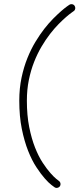

<svg xmlns="http://www.w3.org/2000/svg" viewBox="-20 -795 384 928"><path d="M340.8 -766.6Q343.8 -761.2 343.8 -756.3Q343.8 -752 341.8 -747.6Q339.8 -743.2 335.4 -740.7Q335 -740.2 325 -733.2Q314.9 -726.1 299.1 -712.4Q283.2 -698.7 262.9 -678.2Q242.7 -657.7 221.7 -630.6Q200.7 -603.5 180.7 -569.6Q160.6 -535.6 144.8 -495.4Q128.9 -455.1 119.4 -408.4Q109.9 -361.8 109.9 -308.6Q109.9 -237.3 121.1 -181.2Q132.3 -125 149.4 -81.8Q166.5 -38.6 186.5 -8.3Q206.5 22 223.6 41.3Q240.7 60.5 252.2 69.8Q263.7 79.1 264.2 79.1Q272.5 85 272.5 94.7Q272.5 103 266.8 108.2Q261.2 113.3 253.9 113.3Q248.5 113.3 244.1 110.4Q242.2 109.4 228.8 99.1Q215.3 88.9 196.5 67.6Q177.7 46.4 156 13.4Q134.3 -19.5 116 -65.7Q97.7 -111.8 85.4 -172.1Q73.2 -232.4 73.2 -308.6Q73.2 -368.2 84.2 -419.9Q95.2 -471.7 112.8 -515.1Q130.4 -558.6 151.9 -593.8Q173.3 -628.9 193.8 -655.3Q216.3 -684.1 237.8 -705.6Q259.3 -727.1 276.1 -741.7Q293 -756.3 303.7 -763.9Q314.5 -771.5 315.4 -772Q319.8 -774.9 325.2 -774.9Q335.4 -774.9 340.8 -766.6Z"/></svg>

Font: Sacramento
Style: Regular
Weight: 400
Designer: Astigmatic (AOETI)
Foundry: Astigmatic (AOETI)
Version: Version 1.000